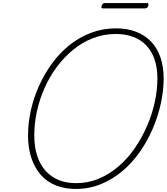

<svg xmlns="http://www.w3.org/2000/svg" viewBox="-20 -1221 1094 1260"><path d="M477 19Q405 19 347 -4Q289 -27 248.5 -72.5Q208 -118 186 -183.5Q164 -249 164 -332Q164 -414 182.5 -497Q201 -580 236.5 -658.5Q272 -737 322 -805.5Q372 -874 436.5 -925.5Q501 -977 578 -1006Q655 -1035 742 -1035Q815 -1035 873 -1012.5Q931 -990 971.5 -948Q1012 -906 1033 -844.5Q1054 -783 1054 -707Q1054 -628 1036 -544Q1018 -460 983 -378Q948 -296 897.5 -224Q847 -152 783 -98Q719 -44 642 -12.5Q565 19 477 19ZM479 -19Q559 -19 629.5 -49Q700 -79 759.5 -130.5Q819 -182 865.5 -250Q912 -318 945.5 -395.5Q979 -473 996 -552.5Q1013 -632 1013 -707Q1013 -778 994 -832Q975 -886 940 -923Q905 -960 854 -979Q803 -998 740 -998Q661 -998 590 -970.5Q519 -943 459.5 -894Q400 -845 352.5 -781Q305 -717 272 -642.5Q239 -568 222 -489Q205 -410 205 -333Q205 -257 224 -198.5Q243 -140 279 -100Q315 -60 365.5 -39.5Q416 -19 479 -19ZM656 -1166Q648 -1166 646 -1170Q644 -1174 647 -1182Q650 -1192 655 -1196.5Q660 -1201 668 -1201H944Q952 -1201 953.5 -1196.5Q955 -1192 953 -1182Q950 -1174 945 -1170Q940 -1166 931 -1166Z"/></svg>

Font: Playwrite CO Thin
Style: Regular
Weight: 250
Version: Version 1.002